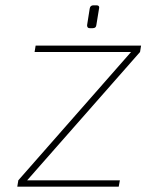

<svg xmlns="http://www.w3.org/2000/svg" viewBox="-20 -702 550 721"><path d="M328.1 -596.2H316.9Q307.6 -596.2 307.1 -606V-607.9L316.9 -669.9Q318.8 -682.1 331.1 -682.1H341.8Q353 -682.1 352.5 -673.3L341.8 -607.9Q340.8 -596.2 328.1 -596.2ZM425.8 -1H44.9L48.8 -24.9L472.2 -506.8H109.9L113.8 -530.8H509.8L505.9 -506.8L82 -24.9H430.2Z"/></svg>

Font: Squarion Thin
Style: Italic
Weight: 100
Designer: Natanael Gama
Version: Version 1.00;September 12, 2019;FontCreator 11.5.0.2425 64-b